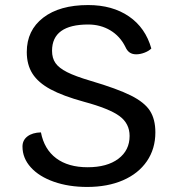

<svg xmlns="http://www.w3.org/2000/svg" viewBox="-20 -730 682 760"><path d="M69 -150Q69 -175 88.5 -190Q108 -205 142 -206Q155 -139 202.5 -103.5Q250 -68 327 -68Q404 -68 448.5 -101.5Q493 -135 493 -192Q493 -241 453 -270.5Q413 -300 313 -327Q229 -350 180 -376.5Q131 -403 108.5 -438.5Q86 -474 86 -524Q86 -610 151 -660Q216 -710 329 -710Q425 -710 490.5 -665Q556 -620 579 -538Q569 -528 552 -521.5Q535 -515 519 -515Q504 -515 493.5 -522Q483 -529 476 -545Q455 -587 416.5 -610Q378 -633 329 -633Q258 -633 222 -607Q186 -581 186 -529Q186 -500 199.5 -480.5Q213 -461 245.5 -444.5Q278 -428 339 -410Q444 -379 498 -352Q552 -325 573.5 -291.5Q595 -258 595 -206Q595 -141 561.5 -92Q528 -43 467 -16.5Q406 10 325 10Q252 10 193.5 -10.5Q135 -31 102 -67.5Q69 -104 69 -150Z"/></svg>

Font: Krub Medium
Style: Regular
Weight: 500
Designer: Ekaluck Peanpanawate
Foundry: Cadson Demak Co.,Ltd.
Version: Version 1.000; ttfautohint (v1.6)